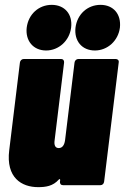

<svg xmlns="http://www.w3.org/2000/svg" viewBox="-20 -763 515 791"><path d="M170 -555C222 -555 266 -595 273 -649C280 -705 246 -743 193 -743C140 -743 97 -705 90 -649C84 -595 117 -555 170 -555ZM371 -555C423 -555 467 -595 474 -649C480 -705 447 -743 394 -743C341 -743 298 -705 291 -649C285 -595 317 -555 371 -555ZM287 -505 248 -185C245 -164 236 -153 222 -153C208 -153 202 -164 205 -185L244 -505C245 -514 240 -520 232 -520H78C70 -520 63 -514 62 -505L18 -144C4 -31 69 8 137 8C168 8 198 4 222 -23C225 -27 228 -25 228 -21L227 -15C226 -6 231 0 240 0H393C402 0 408 -6 409 -15L469 -505C471 -514 465 -520 457 -520H303C295 -520 288 -514 287 -505Z"/></svg>

Font: Barlow Condensed Black
Style: Italic
Weight: 900
Width: 3
Italic angle: -7°
Designer: Jeremy Tribby
Foundry: Tribby Type
Version: Version 1.422;hotconv 1.0.109;makeotfexe 2.5.65596